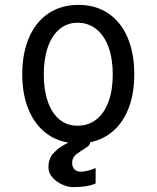

<svg xmlns="http://www.w3.org/2000/svg" viewBox="-20 -580 640 785"><path d="M441 -275.5Q441 -340.5 423.5 -388Q406 -435.5 373.5 -461.2Q341 -487 297 -487Q255 -487 223.8 -461.2Q192.5 -435.5 175.8 -387.8Q159 -340 159 -275.5Q159 -211 175.8 -163.8Q192.5 -116.5 223.5 -91.2Q254.5 -66 297 -66Q341 -66 373.5 -91.2Q406 -116.5 423.5 -163.8Q441 -211 441 -275.5ZM178 105Q178 84 184.2 69.5Q190.5 55 193.2 52Q196 49 213 32Q218 27 231.8 18.5Q245.5 10 259.5 3Q201.5 -6.5 159 -43.2Q116.5 -80 93.8 -139.5Q71 -199 71 -275.5Q71 -362.5 98.8 -426.8Q126.5 -491 178.5 -525.5Q230.5 -560 301 -560Q371 -560 422.5 -525.5Q474 -491 501.5 -426.8Q529 -362.5 529 -275.5Q529 -200.5 507.5 -142Q486 -83.5 445.5 -46.8Q405 -10 349 1.5Q347.5 11.5 339.8 18Q332 24.5 318.5 32.5L310 38Q303.5 42.5 295 48.5Q286.5 54.5 280.8 63.8Q275 73 275 86Q275 103 284.5 112.5Q294 122 310 122Q324.5 122 341.8 117.2Q359 112.5 371 107V170Q353.5 178 331.2 181.5Q309 185 278 185Q257.5 185 233.8 174.2Q210 163.5 194 145Q178 126.5 178 105Z"/></svg>

Font: JuliaMono
Style: Regular
Weight: 400
Monospace: yes
Designer: cormullion
Foundry: corm
Version: Version 0.055; ttfautohint (v1.8.4)